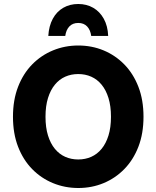

<svg xmlns="http://www.w3.org/2000/svg" viewBox="-20 -930 784 962"><path d="M45 -345Q45 -429 70.5 -495Q96 -561 141 -607Q186 -653 245.5 -677.5Q305 -702 372 -702Q440 -702 499 -677.5Q558 -653 603 -607Q648 -561 673.5 -495Q699 -429 699 -345Q699 -261 673.5 -195Q648 -129 603 -83Q558 -37 499 -12.5Q440 12 372.5 12Q305 12 245.5 -12.5Q186 -37 141 -83Q96 -129 70.5 -195Q45 -261 45 -345ZM208 -345Q208 -291 220.5 -251Q232.9 -211 255 -184.2Q277.1 -157.4 306.9 -144.2Q336.6 -131 372 -131Q407.4 -131 437.1 -144.2Q466.9 -157.4 489 -184.2Q511.1 -211 523.5 -251Q536 -291 536 -345Q536 -399 523.5 -439Q511.1 -479 489 -505.8Q466.9 -532.6 437.1 -545.8Q407.4 -559 372 -559Q336.6 -559 306.9 -545.8Q277.1 -532.6 255 -505.8Q232.9 -479 220.5 -439Q208 -399 208 -345ZM522 -750H437Q433 -780 416.5 -797.5Q400 -815 372 -815Q344 -815 327.5 -797.5Q311 -780 307 -750H222Q225 -800 244.5 -836Q264 -872 297 -891Q330 -910 372 -910Q414 -910 447 -891Q480 -872 500 -836Q520 -800 522 -750Z"/></svg>

Font: Radio Canada
Style: Regular
Weight: 400
Designer: Charles Daoud, Etienne Aubert Bonn, Alexandre Saumier Demers, Jacques Le Bailly
Foundry: Radio-Canada
Version: Version 2.104;gftools[0.9.28.dev5+ged2979d]